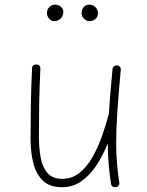

<svg xmlns="http://www.w3.org/2000/svg" viewBox="-20 -781 629 819"><path d="M495.1 -482.9Q485.4 -378.4 480.5 -304.2Q475.6 -230 475.6 -172.4Q475.6 -124.5 479 -84Q482.4 -43.5 488.8 -2.4Q490.2 5.4 486.1 10.5Q481.9 15.6 475.6 17.1Q468.8 18.6 461.7 15.4Q454.6 12.2 453.6 3.4Q447.3 -38.1 443.6 -79.6Q439.9 -121.1 439.9 -168.9Q419.9 -120.1 392.6 -77.6Q365.2 -35.2 328.4 -8.8Q291.5 17.6 244.1 17.6Q190.9 17.6 161.9 -11.5Q132.8 -40.5 121.6 -87.2Q110.4 -133.8 110.4 -186.5Q110.4 -261.7 111.6 -334.7Q112.8 -407.7 116.7 -488.8Q116.7 -505.9 134.8 -505.9Q152.3 -505.9 152.3 -488.3Q148.4 -410.6 147.2 -342.3Q146 -273.9 146 -197.3Q146 -150.9 153.3 -109.9Q160.6 -68.8 182.1 -43.5Q203.6 -18.1 245.6 -18.1Q287.1 -18.1 318.8 -43.5Q350.6 -68.8 374 -110.1Q397.5 -151.4 414.6 -199.2Q431.6 -247.1 443.4 -292.5Q443.8 -293.9 444.3 -294.9Q446.8 -335.4 450.7 -382.8Q454.6 -430.2 460 -486.3Q460.9 -494.6 467 -498.8Q473.1 -502.9 479.5 -502Q486.3 -501.5 491.2 -496.6Q496.1 -491.7 495.1 -482.9ZM397.9 -724.6Q397.9 -709.5 387.2 -700.2Q376.5 -690.9 362.8 -690.9Q347.7 -690.9 337.9 -701.7Q328.1 -712.4 328.1 -724.1Q328.1 -740.7 337.4 -751Q346.7 -761.2 359.4 -761.2Q376.5 -761.2 387.2 -750.2Q397.9 -739.3 397.9 -724.6ZM250 -730.5Q250 -712.9 239 -701.9Q228 -690.9 210.4 -690.9Q197.8 -690.9 189 -701.9Q180.2 -712.9 180.2 -726.1Q180.2 -740.2 190.2 -750.7Q200.2 -761.2 214.8 -761.2Q228.5 -761.2 239.3 -752.4Q250 -743.7 250 -730.5Z"/></svg>

Font: Mikhak-FD ExtraLight
Style: Regular
Weight: 200
Designer: Amin Abedi
Version: Version 3.2